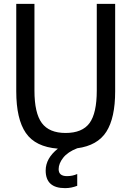

<svg xmlns="http://www.w3.org/2000/svg" viewBox="-20 -760 679 992"><path d="M316 212Q216 212 216 121Q216 58 279 8Q163 -1 113.5 -73Q64 -145 64 -288V-740H158V-292Q158 -176 196 -124.5Q234 -73 319 -73Q405 -73 442.5 -124Q480 -175 480 -292V-740H575V-288Q575 -151 529.5 -79.5Q484 -8 379 6Q330 25 306.5 55Q283 85 283 114Q283 150 326 150Q355 150 379 139V200Q363 206 348 209Q333 212 316 212Z"/></svg>

Font: Encode Sans Compressed
Style: Medium
Weight: 500
Designer: Pablo Impallari, Andres Torresi
Foundry: Pablo Impallari, Andres Torresi
Version: Version 1.000; ttfautohint (v1.00) -l 8 -r 50 -G 200 -x 14 -